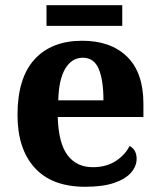

<svg xmlns="http://www.w3.org/2000/svg" viewBox="-20 -705 611 735"><path d="M306 10Q179 10 113 -62.5Q47 -135 47 -265Q47 -406 112 -477.5Q177 -549 295 -549Q404 -549 466.5 -488Q529 -427 529 -308V-257H201Q204 -157 238.5 -111Q273 -65 335 -65Q387 -65 423 -88.5Q459 -112 476 -146Q490 -139 496.5 -126.5Q503 -114 503 -97Q503 -69 482 -44.5Q461 -20 417.5 -5Q374 10 306 10ZM376 -321Q376 -398 358 -441Q340 -484 297 -484Q255 -484 230 -442.5Q205 -401 203 -321ZM158 -606V-685H448V-606Z"/></svg>

Font: Noto Serif Test
Style: Regular
Weight: 400
Version: Version 1.000